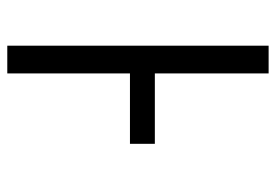

<svg xmlns="http://www.w3.org/2000/svg" viewBox="-138 -638 775 540"><g transform="rotate(90 250.0 -367.5)"><path d="M108 0V-735H186V-415H384V-345H186V0Z"/></g></svg>

Font: Iosevka srxl
Style: Regular
Weight: 400
Monospace: yes
Designer: Belleve Invis
Foundry: Belleve Invis
Version: Version 33.0.1; ttfautohint (v1.8.3)